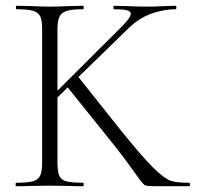

<svg xmlns="http://www.w3.org/2000/svg" viewBox="-20 -645 689 665"><path d="M37 -613Q35 -613 35 -619Q35 -625 37 -625L86 -624Q128 -622 152 -622Q179 -622 221 -624L268 -625Q270 -625 270 -619Q270 -613 268 -613Q229 -613 210.5 -607Q192 -601 185.5 -586.5Q179 -572 179 -542V-81Q179 -50 185.5 -36Q192 -22 210 -17Q228 -12 268 -12Q270 -12 270 -6Q270 0 268 0Q238 0 220 -1L152 -2L86 -1Q68 0 36 0Q34 0 34 -6Q34 -12 36 -12Q75 -12 93.5 -17Q112 -22 119 -36.5Q126 -51 126 -81V-544Q126 -574 119.5 -588Q113 -602 94.5 -607.5Q76 -613 37 -613ZM209 -349 251 -379 395 -198Q471 -103 511 -64Q551 -25 572 -18.5Q593 -12 635 -12Q638 -12 638 -6Q638 0 635 0H523Q488 0 481 -4Q474 -8 444.5 -50Q415 -92 373 -145ZM433 -597Q433 -606 419.5 -609.5Q406 -613 375 -613Q373 -613 373 -619Q373 -625 375 -625L417 -624Q455 -622 488 -622Q519 -622 553 -624L588 -625Q591 -625 591 -619Q591 -613 588 -613Q547 -613 503.5 -597.5Q460 -582 422 -544L166 -295L142 -294L399 -550Q433 -584 433 -597Z"/></svg>

Font: Cormorant SC Light
Style: Regular
Weight: 300
Designer: Christian Thalmann (Catharsis Fonts)
Foundry: Catharsis Fonts
Version: Version 4.000